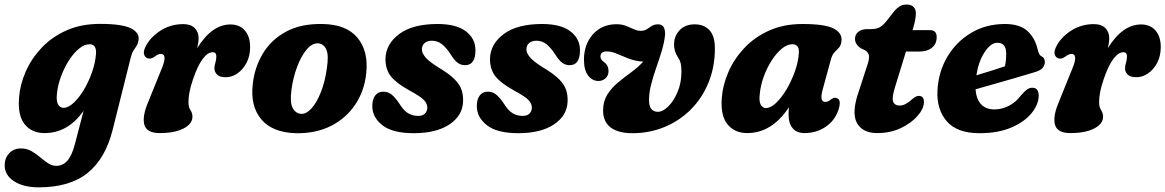

<svg xmlns="http://www.w3.org/2000/svg" viewBox="-68 -574 5122 844"><path d="M427.5 -4.5Q396 122.5 317.5 186Q239 249.5 102.5 249.5Q35 249.5 -6.2 222.8Q-47.5 196 -47.5 152.5Q-47.5 122 -28 100.2Q-8.5 78.5 24.5 78.5Q49.5 78.5 69.8 90Q90 101.5 108 116.8Q126 132 143.2 143.5Q160.5 155 179.5 155Q207.5 155 227.8 132.8Q248 110.5 261.5 58.5L299.5 -87Q230.5 11 128 11Q71.5 11 40.2 -28Q9 -67 16 -146.5Q20 -202 44.8 -258.8Q69.5 -315.5 114.2 -363.2Q159 -411 223.5 -440Q288 -469 372 -469Q469.5 -469 508 -449.2Q546.5 -429.5 541 -397Q538.5 -381.5 532.2 -372.2Q526 -363 518.8 -351.8Q511.5 -340.5 506.5 -320ZM182.5 -163.5Q178.5 -130 187.2 -115Q196 -100 211 -100Q232 -100 255.8 -122Q279.5 -144 300.8 -179.5Q322 -215 336.5 -256.5Q351 -298 354 -337.5Q357 -379.5 325.5 -379.5Q303 -379.5 279.5 -360.2Q256 -341 235.5 -309.2Q215 -277.5 200.8 -239.5Q186.5 -201.5 182.5 -163.5Z M588 -316.5Q574 -316.5 567 -330.5Q560 -344.5 570.5 -366Q589.5 -407.5 635.2 -437.8Q681 -468 737.5 -468Q770 -468 787.5 -451Q805 -434 805 -406Q805 -388.5 799 -362.5Q863.5 -466.5 945 -466.5Q985.5 -466.5 1008.5 -439.8Q1031.5 -413 1031.5 -367Q1031.5 -328 1015.8 -298Q1000 -268 975.5 -251.2Q951 -234.5 924.5 -234.5Q896.5 -234.5 885.5 -246.8Q874.5 -259 874.5 -272.5Q874.5 -286 878.8 -298.5Q883 -311 883 -326Q883 -344.5 867 -344.5Q845.5 -344.5 823.5 -315.5Q801.5 -286.5 781.5 -228.5Q769 -192 764.8 -168.5Q760.5 -145 760.5 -124Q760.5 -103 769.2 -89.8Q778 -76.5 778 -61.5Q778 -29 738.5 -9Q699 11 634.5 11Q576.5 11 566.5 -26Q556.5 -63 584 -127L642.5 -271.5Q670 -337 638.5 -337Q627.5 -337 611.5 -325Q598.5 -315.5 588 -316.5Z M1350.5 -468.5Q1455.5 -466.5 1503.8 -407.5Q1552 -348.5 1542 -253.5Q1534.5 -176 1494.2 -115.2Q1454 -54.5 1386.8 -20.5Q1319.5 13.5 1231.5 11.5Q1129.5 8.5 1080.8 -49.2Q1032 -107 1043 -203Q1050.5 -276 1086.5 -337Q1122.5 -398 1188.2 -434.2Q1254 -470.5 1350.5 -468.5ZM1256 -73.5Q1279 -72.5 1301.8 -98Q1324.5 -123.5 1342.5 -168.8Q1360.5 -214 1368.5 -271.5Q1378 -331.5 1366.2 -356.8Q1354.5 -382 1329.5 -383.5Q1303.5 -384.5 1279.5 -355.8Q1255.5 -327 1238 -280Q1220.5 -233 1213.5 -181Q1205.5 -124 1218.5 -99.5Q1231.5 -75 1256 -73.5Z M1770 -64.5Q1790 -64.5 1800.2 -75Q1810.5 -85.5 1810.5 -101Q1810.5 -118 1796 -133.8Q1781.5 -149.5 1733.5 -175.5Q1675 -207.5 1650.5 -238.2Q1626 -269 1626.5 -316Q1628 -380.5 1687 -424.5Q1746 -468.5 1855.5 -468.5Q1937.5 -468.5 1979.8 -436.5Q2022 -404.5 2022 -353Q2022 -287.5 1976.5 -287.5Q1958.5 -287.5 1944.2 -297.8Q1930 -308 1913 -335Q1895 -363 1875.5 -379Q1856 -395 1830.5 -395Q1809.5 -395 1798 -384.2Q1786.5 -373.5 1786.5 -356Q1787 -340.5 1802.2 -322Q1817.5 -303.5 1861 -276.5Q1906.5 -249.5 1930 -225.8Q1953.5 -202 1961.2 -178Q1969 -154 1967.5 -126Q1964.5 -64.5 1906.8 -26.5Q1849 11.5 1751 11.5Q1657 11.5 1612.5 -23.8Q1568 -59 1568.5 -109Q1569 -138.5 1581.8 -154.8Q1594.5 -171 1617 -171Q1638.5 -171 1654.5 -157.5Q1670.5 -144 1686.5 -120Q1706 -88 1726 -76.2Q1746 -64.5 1770 -64.5Z M2229.5 -64.5Q2249.5 -64.5 2259.8 -75Q2270 -85.5 2270 -101Q2270 -118 2255.5 -133.8Q2241 -149.5 2193 -175.5Q2134.5 -207.5 2110 -238.2Q2085.5 -269 2086 -316Q2087.5 -380.5 2146.5 -424.5Q2205.5 -468.5 2315 -468.5Q2397 -468.5 2439.2 -436.5Q2481.5 -404.5 2481.5 -353Q2481.5 -287.5 2436 -287.5Q2418 -287.5 2403.8 -297.8Q2389.5 -308 2372.5 -335Q2354.5 -363 2335 -379Q2315.5 -395 2290 -395Q2269 -395 2257.5 -384.2Q2246 -373.5 2246 -356Q2246.5 -340.5 2261.8 -322Q2277 -303.5 2320.5 -276.5Q2366 -249.5 2389.5 -225.8Q2413 -202 2420.8 -178Q2428.5 -154 2427 -126Q2424 -64.5 2366.2 -26.5Q2308.5 11.5 2210.5 11.5Q2116.5 11.5 2072 -23.8Q2027.5 -59 2028 -109Q2028.5 -138.5 2041.2 -154.8Q2054 -171 2076.5 -171Q2098 -171 2114 -157.5Q2130 -144 2146 -120Q2165.5 -88 2185.5 -76.2Q2205.5 -64.5 2229.5 -64.5Z M3074.5 -361.5Q3074.5 -279.5 3046.5 -211Q3018.5 -142.5 2968.8 -92.8Q2919 -43 2853.2 -15.8Q2787.5 11.5 2712 11.5Q2649 11.5 2616 -14Q2583 -39.5 2583 -89.5Q2583.5 -129.5 2602 -158.8Q2620.5 -188 2648.5 -211.2Q2676.5 -234.5 2706.5 -256.2Q2736.5 -278 2759.5 -303Q2724 -305.5 2695.5 -316.5Q2667 -327.5 2643.5 -337.8Q2620 -348 2599 -348Q2571.5 -348 2571.5 -325.5Q2571.5 -312.5 2586.5 -301.5Q2606.5 -287.5 2607 -262.5Q2607 -242 2594 -230Q2581 -218 2563 -218Q2535.5 -218 2517.2 -242Q2499 -266 2499 -311.5Q2499 -378.5 2538.2 -423Q2577.5 -467.5 2642 -467.5Q2666 -467.5 2684.2 -460.2Q2702.5 -453 2717.8 -445.8Q2733 -438.5 2748 -438.5Q2765 -438.5 2775.5 -445.8Q2786 -453 2797 -460Q2808 -467 2825.5 -467Q2857 -467 2855.5 -421.5Q2852.5 -389 2841.5 -352.2Q2830.5 -315.5 2817.2 -277.8Q2804 -240 2794.5 -203.5Q2785 -167 2785 -134.5Q2785 -106 2795.8 -94.2Q2806.5 -82.5 2823.5 -82.5Q2846 -82.5 2870 -106.5Q2894 -130.5 2910.8 -170.5Q2927.5 -210.5 2927.5 -259Q2927.5 -282.5 2924.2 -295.8Q2921 -309 2912.5 -321.5Q2895 -348 2895 -377.5Q2895 -415.5 2919.5 -441.2Q2944 -467 2985.5 -467Q3027 -467 3050.8 -441.2Q3074.5 -415.5 3074.5 -361.5Z M3548 -179Q3533.5 -126 3560 -126Q3568 -126 3574 -129.5Q3580 -133 3588 -139Q3599.5 -147 3609 -143Q3633.5 -137 3616.5 -87.5Q3600 -42 3559.8 -15.5Q3519.5 11 3468.5 11Q3434.5 11 3416.5 -10.2Q3398.5 -31.5 3398.5 -69.5Q3398.5 -86.5 3400 -102.5Q3325 11 3216.5 11Q3161.5 11 3130 -27.5Q3098.5 -66 3105 -145.5Q3109.5 -201.5 3134.2 -258.2Q3159 -315 3203.8 -362.8Q3248.5 -410.5 3312.8 -439.5Q3377 -468.5 3460 -468.5Q3558.5 -468.5 3596.8 -448.5Q3635 -428.5 3631 -393.5Q3629 -374.5 3619.8 -364.5Q3610.5 -354.5 3600.5 -344.2Q3590.5 -334 3585 -314.5ZM3272 -163Q3267.5 -129 3276 -114Q3284.5 -99 3298.5 -99Q3320 -99 3344 -122Q3368 -145 3389.5 -181.2Q3411 -217.5 3426 -259.5Q3441 -301.5 3443.5 -339.5Q3447 -379.5 3415 -379.5Q3392 -379.5 3368.5 -360Q3345 -340.5 3324.5 -308.8Q3304 -277 3290 -239Q3276 -201 3272 -163Z M3735.5 -352.5 3716 -362Q3690.5 -379 3690.5 -403Q3690.5 -422.5 3705 -434.2Q3719.5 -446 3744.5 -446H3760.5Q3782 -446 3796 -452.5Q3810 -459 3827 -479L3863.5 -525.5Q3874 -538 3886.8 -546Q3899.5 -554 3918 -554Q3937.5 -554 3947.8 -543.5Q3958 -533 3958 -516Q3958 -504 3955 -486.8Q3952 -469.5 3945 -447L3943 -441.5H4020.5Q4049.5 -441.5 4049.5 -410.5Q4049.5 -381.5 4029 -364.5Q4008.5 -347.5 3974.5 -347.5H3914.5L3866.5 -191.5Q3851.5 -144 3858.2 -127Q3865 -110 3886.5 -110Q3911.5 -110 3940 -136.5Q3951 -146 3957.5 -149.2Q3964 -152.5 3971.5 -152.5Q3994.5 -152 3993.5 -123.5Q3992.5 -95.5 3965.2 -64.2Q3938 -33 3892 -11Q3846 11 3788.5 11Q3722.5 11 3698.2 -35Q3674 -81 3709 -178L3741 -277Q3753 -310 3752.2 -326Q3751.5 -342 3735.5 -352.5Z M4498 -152.5Q4497 -113.5 4466 -75.8Q4435 -38 4377 -13.2Q4319 11.5 4238 11.5Q4139 11.5 4093.8 -41Q4048.5 -93.5 4053 -176.5Q4057 -257.5 4096 -323.8Q4135 -390 4200.5 -429.2Q4266 -468.5 4349.5 -468.5Q4415.5 -468.5 4449 -437.2Q4482.5 -406 4493.5 -356Q4499 -333 4508.5 -327.5Q4524.5 -320.5 4525 -302.5Q4525 -287.5 4514.8 -275.2Q4504.5 -263 4476.5 -255.5Q4444 -245.5 4399 -232.5Q4354 -219.5 4306.8 -206Q4259.5 -192.5 4220.5 -181.5Q4223.5 -137.5 4245 -115.2Q4266.5 -93 4302.5 -93Q4336 -93 4367.2 -109Q4398.5 -125 4421 -156Q4437.5 -175 4449.2 -182.2Q4461 -189.5 4474.5 -188Q4488 -186.5 4493.2 -176Q4498.5 -165.5 4498 -152.5ZM4316 -386Q4287.5 -386 4260.5 -345.2Q4233.5 -304.5 4224 -243Q4255.5 -252.5 4289.5 -263Q4323.5 -273.5 4349.5 -282.5Q4355 -305 4355 -339Q4355 -386 4316 -386Z M4591 -316.5Q4577 -316.5 4570 -330.5Q4563 -344.5 4573.5 -366Q4592.5 -407.5 4638.2 -437.8Q4684 -468 4740.5 -468Q4773 -468 4790.5 -451Q4808 -434 4808 -406Q4808 -388.5 4802 -362.5Q4866.5 -466.5 4948 -466.5Q4988.5 -466.5 5011.5 -439.8Q5034.5 -413 5034.5 -367Q5034.5 -328 5018.8 -298Q5003 -268 4978.5 -251.2Q4954 -234.5 4927.5 -234.5Q4899.5 -234.5 4888.5 -246.8Q4877.5 -259 4877.5 -272.5Q4877.5 -286 4881.8 -298.5Q4886 -311 4886 -326Q4886 -344.5 4870 -344.5Q4848.5 -344.5 4826.5 -315.5Q4804.5 -286.5 4784.5 -228.5Q4772 -192 4767.8 -168.5Q4763.5 -145 4763.5 -124Q4763.5 -103 4772.2 -89.8Q4781 -76.5 4781 -61.5Q4781 -29 4741.5 -9Q4702 11 4637.5 11Q4579.5 11 4569.5 -26Q4559.5 -63 4587 -127L4645.5 -271.5Q4673 -337 4641.5 -337Q4630.5 -337 4614.5 -325Q4601.5 -315.5 4591 -316.5Z"/></svg>

Font: Fraunces 72pt S100
Style: Bold Italic
Weight: 700
Italic angle: -16°
Version: Version 1.000; ttfautohint (v1.8.3)